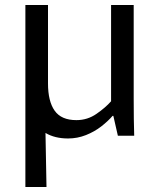

<svg xmlns="http://www.w3.org/2000/svg" viewBox="-20 -540 625 764"><path d="M81 204V-520H171V-208Q171 -137 197.5 -99.5Q224 -62 284 -62Q328 -62 364 -87Q400 -112 422 -137V-520H512V-145Q512 -102 512.5 -67Q513 -32 514 0H449L431 -79H428Q410 -58 383 -37Q356 -16 322 -2.5Q288 11 251 11Q198 11 161 -11L165 204Z"/></svg>

Font: Murecho
Style: Regular
Weight: 400
Designer: Neil Summerour
Foundry: Positype
Version: Version 1.010; ttfautohint (v1.8.3)